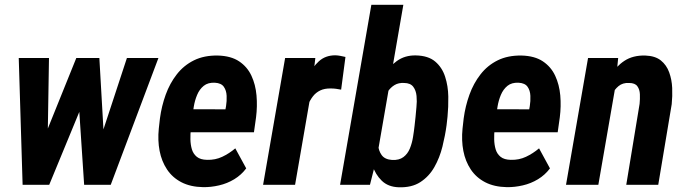

<svg xmlns="http://www.w3.org/2000/svg" viewBox="-20 -770 2861 800"><path d="M143.6 -146 297.9 -528.3H384.3L335 -363.3L185.1 0H112.8ZM184.1 -528.3 177.7 -132.8 153.8 0H74.2L58.1 -528.3ZM385.7 -153.8 508.8 -528.3H640.1L441.4 0H357.9ZM394 -528.3 416.5 -135.3 398.9 0H330.6L305.7 -375.5L314 -528.3Z M826.2 9.8Q773.4 8.8 735.8 -10.7Q698.2 -30.3 675.8 -64.2Q653.3 -98.1 645 -141.4Q636.7 -184.6 641.6 -233.9L646.5 -277.3Q653.3 -328.1 670.4 -375.5Q687.5 -422.9 716.6 -460.2Q745.6 -497.6 788.1 -518.6Q830.6 -539.6 887.7 -538.6Q942.4 -537.1 976.3 -514.4Q1010.3 -491.7 1027.6 -454.6Q1044.9 -417.5 1048.8 -372.3Q1052.7 -327.1 1046.9 -281.2L1038.1 -218.8H693.8L710.9 -314.9L919.4 -314.5L921.9 -328.1Q925.3 -348.6 924.3 -370.8Q923.3 -393.1 912.6 -408.4Q901.9 -423.8 875.5 -425.3Q846.7 -426.8 828.9 -412.4Q811 -397.9 801.3 -374.5Q791.5 -351.1 787.4 -325.4Q783.2 -299.8 780.8 -277.3L775.4 -233.4Q772.9 -211.4 773.4 -189.2Q773.9 -167 779.5 -147.9Q785.2 -128.9 800 -116.7Q814.9 -104.5 842.8 -104Q877 -103 906 -116.7Q935.1 -130.4 960.4 -151.9L1005.9 -68.4Q985.4 -41 956.1 -23.2Q926.8 -5.4 892.8 2.4Q858.9 10.3 826.2 9.8Z M1279.3 -403.3 1209.5 0H1076.2L1168 -528.3H1293.9ZM1419.4 -532.7 1401.4 -396.5Q1390.6 -398.9 1379.6 -400.1Q1368.7 -401.4 1358.4 -401.4Q1332.5 -401.9 1314.2 -393.1Q1295.9 -384.3 1283.7 -368.4Q1271.5 -352.5 1263.4 -332.5Q1255.4 -312.5 1251 -291L1227.5 -300.8Q1231.4 -331.5 1240 -372.6Q1248.5 -413.6 1264.9 -451.7Q1281.2 -489.7 1308.6 -514.6Q1335.9 -539.6 1377.4 -539.6Q1388.7 -539.1 1398.7 -537.1Q1408.7 -535.2 1419.4 -532.7Z M1527.3 -750H1660.6L1550.8 -116.2L1521.5 0H1397ZM1844.7 -284.2 1840.8 -249Q1835 -205.6 1823.5 -159.2Q1812 -112.8 1789.8 -73.7Q1767.6 -34.7 1731.4 -11.2Q1695.3 12.2 1641.1 10.3Q1597.2 8.8 1570.6 -17.1Q1543.9 -43 1531.5 -81.8Q1519 -120.6 1515.6 -162.6Q1512.2 -204.6 1514.6 -238.8L1521 -289.6Q1527.3 -326.7 1541 -370.1Q1554.7 -413.6 1577.1 -452.4Q1599.6 -491.2 1633.3 -515.6Q1667 -540 1712.4 -539.1Q1764.6 -538.1 1793.5 -513.4Q1822.3 -488.8 1834.7 -450.2Q1847.2 -411.6 1847.9 -367.7Q1848.6 -323.7 1844.7 -284.2ZM1707.5 -247.1 1711.4 -282.7Q1712.4 -299.3 1715.1 -323.2Q1717.8 -347.2 1715.6 -370.1Q1713.4 -393.1 1701.9 -408.4Q1690.4 -423.8 1664.6 -424.3Q1640.6 -425.8 1623.8 -415.5Q1606.9 -405.3 1595.7 -387.9Q1584.5 -370.6 1577.9 -350.3Q1571.3 -330.1 1568.4 -311L1555.7 -217.8Q1553.7 -193.8 1555.4 -168Q1557.1 -142.1 1570.3 -123.8Q1583.5 -105.5 1613.8 -103.5Q1643.1 -102.1 1660.9 -115.5Q1678.7 -128.9 1687.7 -151.1Q1696.8 -173.3 1700.9 -199Q1705.1 -224.6 1707.5 -247.1Z M2091.8 9.8Q2039.1 8.8 2001.5 -10.7Q1963.9 -30.3 1941.4 -64.2Q1918.9 -98.1 1910.6 -141.4Q1902.3 -184.6 1907.2 -233.9L1912.1 -277.3Q1918.9 -328.1 1936 -375.5Q1953.1 -422.9 1982.2 -460.2Q2011.2 -497.6 2053.7 -518.6Q2096.2 -539.6 2153.3 -538.6Q2208 -537.1 2241.9 -514.4Q2275.9 -491.7 2293.2 -454.6Q2310.5 -417.5 2314.5 -372.3Q2318.4 -327.1 2312.5 -281.2L2303.7 -218.8H1959.5L1976.6 -314.9L2185.1 -314.5L2187.5 -328.1Q2190.9 -348.6 2189.9 -370.8Q2189 -393.1 2178.2 -408.4Q2167.5 -423.8 2141.1 -425.3Q2112.3 -426.8 2094.5 -412.4Q2076.7 -397.9 2066.9 -374.5Q2057.1 -351.1 2053 -325.4Q2048.8 -299.8 2046.4 -277.3L2041 -233.4Q2038.6 -211.4 2039.1 -189.2Q2039.6 -167 2045.2 -147.9Q2050.8 -128.9 2065.7 -116.7Q2080.6 -104.5 2108.4 -104Q2142.6 -103 2171.6 -116.7Q2200.7 -130.4 2226.1 -151.9L2271.5 -68.4Q2251 -41 2221.7 -23.2Q2192.4 -5.4 2158.4 2.4Q2124.5 10.3 2091.8 9.8Z M2543.9 -408.2 2473.1 0H2338.4L2430.2 -528.3H2555.7ZM2502.4 -282.2 2471.7 -280.3Q2475.1 -322.3 2487.3 -367.9Q2499.5 -413.6 2522.7 -453.1Q2545.9 -492.7 2581.5 -516.4Q2617.2 -540 2668.9 -538.6Q2710 -537.1 2733.6 -518.1Q2757.3 -499 2768.3 -468.5Q2779.3 -438 2780.8 -403.6Q2782.2 -369.1 2778.8 -335.9L2722.7 0H2589.4L2645 -337.4Q2647 -357.4 2646.2 -377.2Q2645.5 -397 2635.7 -410.6Q2626 -424.3 2601.1 -424.3Q2574.7 -425.8 2557.1 -411.1Q2539.6 -396.5 2528.6 -373.8Q2517.6 -351.1 2511.5 -326.7Q2505.4 -302.2 2502.4 -282.2Z"/></svg>

Font: Roboto Condensed
Style: Bold Italic
Weight: 700
Italic angle: -12°
Designer: Christian Robertson
Foundry: Google
Version: Version 3.0